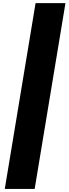

<svg xmlns="http://www.w3.org/2000/svg" viewBox="-20 -982 441 1236"><path d="M401.4 -961.9 203.1 234.4H10.7L209 -961.9Z"/></svg>

Font: Inter Tight Black
Style: Italic
Weight: 900
Italic angle: -9.39999°
Designer: Rasmus Andersson
Foundry: rsms
Version: Version 3.004; ttfautohint (v1.8.4.7-5d5b)